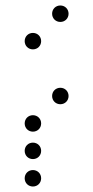

<svg xmlns="http://www.w3.org/2000/svg" viewBox="-20 -700 340 700"><path d="M200 -620C217 -620 230 -633 230 -650C230 -667 217 -680 200 -680C183 -680 170 -667 170 -650C170 -633 183 -620 200 -620ZM100 -520C117 -520 130 -533 130 -550C130 -567 117 -580 100 -580C83 -580 70 -567 70 -550C70 -533 83 -520 100 -520ZM200 -320C217 -320 230 -333 230 -350C230 -367 217 -380 200 -380C183 -380 170 -367 170 -350C170 -333 183 -320 200 -320ZM100 -220C117 -220 130 -233 130 -250C130 -267 117 -280 100 -280C83 -280 70 -267 70 -250C70 -233 83 -220 100 -220ZM100 -120C117 -120 130 -133 130 -150C130 -167 117 -180 100 -180C83 -180 70 -167 70 -150C70 -133 83 -120 100 -120ZM100 -20C117 -20 130 -33 130 -50C130 -67 117 -80 100 -80C83 -80 70 -67 70 -50C70 -33 83 -20 100 -20Z"/></svg>

Font: TINY 5x3 60
Style: Regular
Weight: 150
Designer: Jack Halten Fahnestock
Foundry: Velvetyne Type Foundry
Version: Version 1.002;hotconv 1.0.109;makeotfexe 2.5.65596